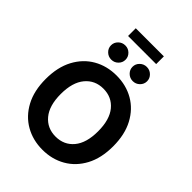

<svg xmlns="http://www.w3.org/2000/svg" viewBox="-298 -1214 1366 1366"><g transform="rotate(45 385.5 -530.5)"><path d="M385.3 9.8Q289.1 9.8 212.2 -34.2Q135.3 -78.1 90.6 -161.6Q45.9 -245.1 45.9 -363.3Q45.9 -481.9 90.6 -565.7Q135.3 -649.4 212.2 -693.4Q289.1 -737.3 385.3 -737.3Q481.9 -737.3 558.6 -693.4Q635.3 -649.4 679.9 -565.7Q724.6 -481.9 724.6 -363.3Q724.6 -244.6 679.9 -161.4Q635.3 -78.1 558.6 -34.2Q481.9 9.8 385.3 9.8ZM385.3 -122.6Q470.2 -122.6 521.7 -184.3Q573.2 -246.1 573.2 -363.3Q573.2 -481 521.7 -543Q470.2 -605 385.3 -605Q300.8 -605 249 -542.7Q197.3 -480.5 197.3 -363.3Q197.3 -246.6 249 -184.6Q300.8 -122.6 385.3 -122.6ZM526.9 -1071.3V-993.7H244.1V-1071.3ZM278.3 -790Q248 -790 226.6 -811Q205.1 -832 205.1 -861.3Q205.1 -890.6 226.6 -911.6Q248 -932.6 278.3 -932.6Q308.6 -932.6 329.8 -911.6Q351.1 -890.6 351.1 -861.3Q351.1 -832 329.8 -811Q308.6 -790 278.3 -790ZM494.6 -790Q464.4 -790 442.9 -811Q421.4 -832 421.4 -861.3Q421.4 -890.6 442.9 -911.6Q464.4 -932.6 494.6 -932.6Q524.9 -932.6 546.4 -911.6Q567.9 -890.6 567.9 -861.3Q567.9 -832 546.4 -811Q524.9 -790 494.6 -790Z"/></g></svg>

Font: Inter-Bold
Style: Bold
Weight: 700
Designer: Rasmus Andersson
Foundry: rsms
Version: Version 4.000;git-a52131595